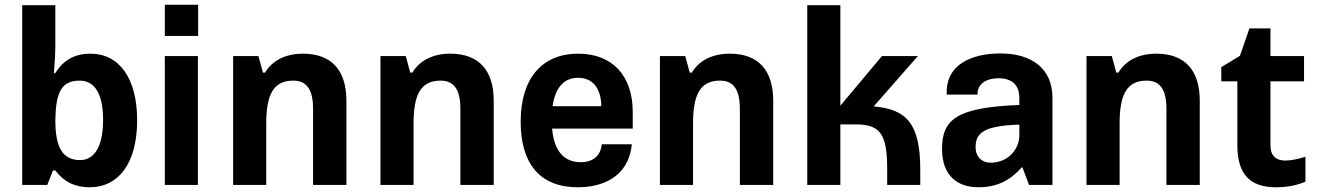

<svg xmlns="http://www.w3.org/2000/svg" viewBox="-20 -782 5571 812"><path d="M359 10C483 10 560 -94 560 -273C560 -449 486 -555 362 -555C297 -555 249 -529 214 -473H208C212 -521 214 -559 214 -582V-760H74V0H180L204 -61H214C250 -13 297 10 359 10ZM319 -105C244 -105 214 -159 214 -274C216 -389 238 -441 317 -441C380 -441 416 -386 416 -275C416 -164 380 -105 319 -105Z M677 -630H818V-762H677ZM677 0H817V-545H677Z M966 0H1106V-260C1106 -383 1137 -441 1220 -441C1279 -441 1304 -401 1304 -321V0H1445V-356C1445 -485 1382 -555 1261 -555C1189 -555 1132 -527 1101 -475H1092L1073 -545H966Z M1589 0H1729V-260C1729 -383 1760 -441 1843 -441C1902 -441 1927 -401 1927 -321V0H2068V-356C2068 -485 2005 -555 1884 -555C1812 -555 1755 -527 1724 -475H1715L1696 -545H1589Z M2656 -308C2656 -462 2570 -555 2425 -555C2273 -555 2182 -451 2182 -268C2182 -91 2262 10 2424 10C2522 10 2638 -29 2652 -172H2525C2520 -122 2487 -96 2436 -96C2365 -96 2323 -144 2315 -238H2656ZM2317 -333C2328 -408 2362 -453 2425 -453C2485 -453 2522 -411 2523 -333Z M2771 0H2911V-260C2911 -383 2942 -441 3025 -441C3084 -441 3109 -401 3109 -321V0H3250V-356C3250 -485 3187 -555 3066 -555C2994 -555 2937 -527 2906 -475H2897L2878 -545H2771Z M3675 -332 3862 -545H3710L3534 -335V-760H3394V0H3534V-256H3597C3699 -256 3732 -220 3732 -70V0H3872V-64C3872 -258 3815 -320 3675 -332Z M4118 10C4198 10 4253 -20 4301 -74H4304L4332 0H4431V-368C4431 -492 4344 -556 4210 -556C4095 -556 3977 -512 3984 -382H4114C4113 -432 4158 -451 4202 -451C4261 -451 4291 -422 4291 -367V-338C4024 -328 3964 -276 3964 -152C3964 -42 4026 10 4118 10ZM4169 -94C4135 -94 4106 -116 4106 -160C4106 -220 4141 -250 4291 -255V-209C4291 -156 4248 -94 4169 -94Z M4575 0H4715V-260C4715 -383 4746 -441 4829 -441C4888 -441 4913 -401 4913 -321V0H5054V-356C5054 -485 4991 -555 4870 -555C4798 -555 4741 -527 4710 -475H4701L4682 -545H4575Z M5376 10C5426 10 5468 1 5501 -14V-119C5468 -109 5440 -103 5415 -103C5377 -103 5353 -123 5353 -167V-438H5495V-545H5353V-662H5264L5224 -546L5145 -498V-438H5213V-167C5213 -49 5263 10 5376 10Z"/></svg>

Font: Kathrein 75 Bold
Style: Regular
Weight: 700
Designer: Lazydogs Typefoundry, based on Open Sans by Ascender Corporation
Foundry: Lazydogs Typefoundry
Version: Version 1.003;PS 001.003;hotconv 1.0.88;makeotf.lib2.5.64775